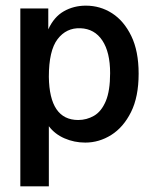

<svg xmlns="http://www.w3.org/2000/svg" viewBox="-20 -493 540 680"><path d="M52 167V-463H151V-389Q171 -433 206 -453Q241 -473 284 -473Q335 -473 377 -446Q419 -419 445 -365.5Q471 -312 471 -232Q471 -150 444 -96Q417 -42 374 -15Q331 12 282 12Q243 12 208.5 -3Q174 -18 153 -46V167ZM257 -68Q287 -68 313 -83Q339 -98 354.5 -134.5Q370 -171 370 -234Q370 -308 342.5 -349.5Q315 -391 265 -393Q215 -395 184 -354.5Q153 -314 153 -221Q155 -68 257 -68Z"/></svg>

Font: Inconsolata SemiBold
Style: Regular
Weight: 600
Monospace: yes
Designer: Raph Levien, Cyreal, Brenton Simpson
Foundry: Raph Levien, Cyreal, Google
Version: Version 3.100; ttfautohint (v1.8.4.7-5d5b)